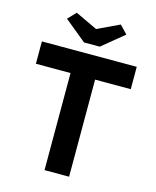

<svg xmlns="http://www.w3.org/2000/svg" viewBox="-131 -998 885 1087"><g transform="rotate(15 311.0 -454.0)"><path d="M236 0V-569H33V-700H589V-569H380V0ZM265 -756 137 -861 182 -908 311 -847 440 -908 485 -861 357 -756Z"/></g></svg>

Font: Lexend SemiBold
Style: Regular
Weight: 600
Designer: Bonnie Shaver-Troup, Thomas Jockin
Foundry: Lexend
Version: Version 1.005; ttfautohint (v1.8.3)